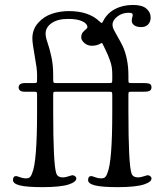

<svg xmlns="http://www.w3.org/2000/svg" viewBox="-20 -752 667 779"><path d="M115.7 -379.9H80.6Q55.7 -379.9 55.7 -397.5Q55.7 -402.3 57.6 -405.8Q63 -415 80.6 -415H118.7Q127.4 -415 128.9 -417Q130.4 -418.9 130.4 -429.7V-450.7Q130.4 -472.7 120.8 -524.9Q111.3 -577.1 111.3 -596.2Q111.3 -632.8 134.5 -658.9Q157.7 -685.1 190.2 -696Q222.7 -707 259.3 -707Q339.8 -707 383.3 -665.5Q390.1 -658.7 393.1 -658.7Q394.5 -658.7 398.4 -666Q414.1 -697.8 446 -714.8Q478 -731.9 519.5 -731.9Q556.6 -731.9 574 -717Q591.3 -702.1 591.3 -680.7Q591.3 -664.1 581.3 -653.1Q571.3 -642.1 552.7 -642.1Q535.2 -642.1 524.9 -649.2Q514.6 -656.2 514.6 -667.5Q514.6 -673.8 516.6 -681.2Q518.6 -688.5 518.6 -690.4Q518.6 -696.3 514.6 -698.2Q510.7 -700.2 501.5 -700.2Q476.1 -700.2 456.3 -685.1Q436.5 -669.9 436.5 -651.9Q436.5 -641.6 443.1 -628.7Q449.7 -615.7 459.2 -599.6Q468.8 -583.5 478.3 -563.7Q487.8 -543.9 494.4 -513.2Q501 -482.4 501 -446.8V-430.7Q501 -418.9 502.4 -417Q503.9 -415 513.7 -415H564.5Q580.6 -415 587.6 -411.6Q594.7 -408.2 594.7 -397.5Q594.7 -391.6 591.3 -386.7Q585.9 -379.9 564.5 -379.9H514.6Q504.4 -379.9 502.7 -378.4Q501 -377 501 -366.7V-301.8Q501 -83.5 513.7 -48.3Q519 -32.2 540.5 -32.2Q549.8 -32.2 563 -36.6Q576.2 -41 579.6 -41Q585 -41 589.8 -37.1Q594.7 -33.2 594.7 -27.8Q594.7 -21 587.2 -14.9Q579.6 -8.8 564.2 -3.7Q548.8 1.5 521.7 4.4Q494.6 7.3 458.5 7.3Q393.1 7.3 365.2 0.2Q337.4 -6.8 337.4 -21.5Q337.4 -37.6 350.6 -37.6Q353.5 -37.6 365.7 -33Q377.9 -28.3 388.7 -28.3Q395.5 -28.3 400.1 -29.5Q404.8 -30.8 408 -34.7Q411.1 -38.6 412.1 -40.8Q413.1 -43 416 -50.3Q435.5 -96.2 435.5 -295.4V-365.7Q435.5 -376.5 433.6 -378.2Q431.6 -379.9 420.4 -379.9H209.5Q199.2 -379.9 197.5 -378.4Q195.8 -377 195.8 -366.7V-301.8Q195.8 -83.5 208.5 -48.3Q213.9 -32.2 235.4 -32.2Q245.1 -32.2 257.8 -36.6Q270.5 -41 274.4 -41Q279.8 -41 284.7 -37.1Q289.6 -33.2 289.6 -27.8Q289.6 -21 282 -14.9Q274.4 -8.8 259 -3.7Q243.7 1.5 216.6 4.4Q189.5 7.3 153.3 7.3Q88.4 7.3 60.5 0.2Q32.7 -6.8 32.7 -21.5Q32.7 -37.6 45.4 -37.6Q48.8 -37.6 61 -33Q73.2 -28.3 83.5 -28.3Q90.3 -28.3 95 -29.5Q99.6 -30.8 102.8 -34.7Q106 -38.6 106.9 -40.8Q107.9 -43 110.8 -50.3Q130.4 -96.2 130.4 -295.4V-365.7Q130.4 -376.5 128.7 -378.2Q127 -379.9 115.7 -379.9ZM384.8 -573.7Q371.6 -566.4 352.5 -566.4Q335 -566.4 322.3 -577.6Q309.6 -588.9 309.6 -600.1Q309.6 -613.3 315.9 -620.8Q322.3 -628.4 328.4 -632.8Q334.5 -637.2 334.5 -642.1Q334.5 -655.8 314.2 -665.5Q293.9 -675.3 256.3 -675.3Q213.9 -675.3 189.5 -658.2Q165 -641.1 165 -615.2Q165 -601.1 172.9 -578.9Q180.7 -556.6 188.2 -522.9Q195.8 -489.3 195.8 -446.8V-430.7Q195.8 -418.9 197.5 -417Q199.2 -415 208.5 -415H423.3Q432.1 -415 433.8 -417Q435.5 -418.9 435.5 -429.7V-450.7Q435.5 -464.8 433.6 -478.3Q431.6 -491.7 426.5 -505.9Q421.4 -520 418.2 -527.6Q415 -535.2 407.5 -551Q399.9 -566.9 398.4 -569.8Q395 -577.6 393.6 -577.6Q391.6 -577.6 384.8 -573.7Z"/></svg>

Font: Cooper*
Style: Regular
Weight: 400
Designer: Owen Earl
Foundry: indestructible type*
Version: Version 0.001